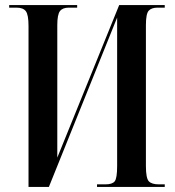

<svg xmlns="http://www.w3.org/2000/svg" viewBox="-20 -734 689 754"><path d="M92 -632Q92 -676 81.5 -690Q71 -704 45 -704H16V-714H283V-704H250Q226 -704 215.5 -690.5Q205 -677 205 -635V-115L448 -714H627V-704H599Q575 -704 564 -692Q553 -680 553 -635V-82Q553 -34 564.5 -22Q576 -10 604 -10H627V0H361V-10H394Q421 -10 430.5 -22Q440 -34 440 -82V-665L172 0H92Z"/></svg>

Font: Noto Serif Display ExtraCondensed SemiBold
Style: Regular
Weight: 600
Width: 2
Designer: Monotype Design Team
Foundry: Monotype Imaging Inc.
Version: Version 2.009